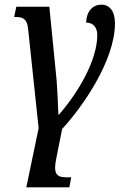

<svg xmlns="http://www.w3.org/2000/svg" viewBox="-20 -565 528 825"><path d="M93 240H278L286 197H265C220 197 209 178 222 115L247 -11C331 -101 474 -303 474 -465C474 -518 450 -545 416 -545C379 -545 352 -518 350 -468C382 -468 398 -445 398 -415C398 -305 315 -166 233 -72H231C229 -112 227 -175 223 -223L192 -536H50L41 -492H48C82 -492 97 -481 101 -439L146 -14Z"/></svg>

Font: Noto Serif Condensed Medium
Style: Italic
Weight: 500
Width: 3
Italic angle: -12°
Designer: Monotype Design Team
Foundry: Monotype Imaging Inc.
Version: Version 2.013